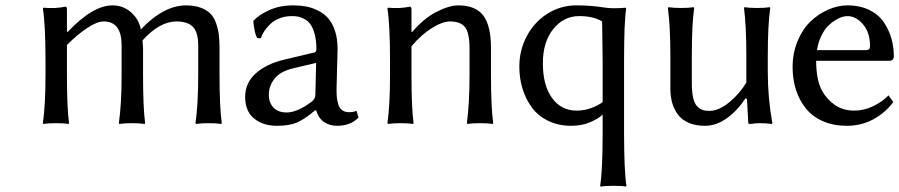

<svg xmlns="http://www.w3.org/2000/svg" viewBox="-20 -460 3359 717"><path d="M230 -344.2 231.9 -339.8Q326.2 -439.9 399.9 -439.9Q440.4 -439.9 469.7 -413.8Q499 -387.7 505.9 -350.1Q591.3 -439.9 674.8 -439.9Q706.1 -439.9 729 -431.4Q752 -422.9 765.4 -409.4Q778.8 -396 786.6 -374.3Q794.4 -352.5 797.1 -330.8Q799.8 -309.1 799.8 -279.8V-180.2Q799.8 -60.5 808.1 0L806.2 2.9Q788.1 0 758.8 0Q730.5 0 711.9 2.9L710 0Q720.2 -71.3 720.2 -180.2V-290Q720.2 -338.9 700.7 -359.4Q681.2 -379.9 639.2 -379.9Q575.7 -379.9 512.2 -309.1Q514.2 -284.7 514.2 -280.8V-180.2Q514.2 -57.1 522 0L520 2.9Q502 0 473.1 0Q444.3 0 425.8 2.9L423.8 0Q434.1 -71.3 434.1 -180.2V-291Q434.1 -379.9 367.2 -379.9Q342.3 -379.9 304.9 -355Q267.6 -330.1 230 -292V-180.2Q230 -57.1 237.8 0L235.8 2.9Q217.8 0 189 0Q160.2 0 142.1 2.9L140.1 0Q149.9 -67.9 149.9 -180.2V-233.9Q149.9 -366.7 140.1 -428.2L142.1 -431.2Q187.5 -427.2 224.1 -435.1Q230 -435.1 230 -424.8Z M1160.6 -225.1 1075.7 -205.1Q1027.3 -193.8 1005.6 -166.7Q983.9 -139.6 983.9 -105Q983.9 -77.1 1001 -58.6Q1018.1 -40 1050.8 -40Q1090.3 -40 1143.6 -80.1Q1157.7 -90.8 1157.7 -106ZM1160.6 -47.9H1156.7Q1116.2 -13.7 1087.9 -2Q1059.6 9.8 1014.6 9.8Q961.9 9.8 928.7 -17.6Q895.5 -44.9 895.5 -98.1Q895.5 -150.4 935.1 -186Q974.6 -221.7 1043.5 -237.8L1154.8 -264.2Q1161.6 -266.6 1161.6 -275.9Q1161.6 -308.1 1155.3 -331.8Q1148.9 -355.5 1139.9 -368.4Q1130.9 -381.3 1117.4 -388.7Q1104 -396 1093.5 -397.9Q1083 -399.9 1069.8 -399.9Q1044.9 -399.9 1023.9 -391.6Q1002.9 -383.3 989.3 -370.1Q975.6 -356.9 967 -343.8Q958.5 -330.6 953.6 -316.9L940.4 -317.9Q929.7 -336.9 925.8 -381.8Q946.3 -404.3 985.4 -422.1Q1024.4 -439.9 1075.7 -439.9Q1100.6 -439.9 1122.3 -436Q1144 -432.1 1166.5 -421.1Q1189 -410.2 1204.8 -392.6Q1220.7 -375 1230.7 -345.5Q1240.7 -315.9 1240.7 -276.9Q1240.7 -273.4 1238.8 -208Q1236.8 -142.6 1236.8 -126Q1236.8 -108.9 1237.8 -97.9Q1238.8 -86.9 1242.9 -71.8Q1247.1 -56.6 1257.3 -48.8Q1267.6 -41 1283.7 -41Q1297.4 -41 1311.5 -45.9L1318.8 -21Q1289.1 9.8 1238.8 9.8Q1210 9.8 1189.5 -4.9Q1168.9 -19.5 1160.6 -47.9Z M1660.6 -379.9Q1632.3 -379.9 1592.8 -355.2Q1553.2 -330.6 1516.6 -287.1V-180.2Q1516.6 -57.1 1524.4 0L1522.5 2.9Q1504.4 0 1475.6 0Q1446.8 0 1428.7 2.9L1426.8 0Q1436.5 -67.9 1436.5 -180.2V-233.9Q1436.5 -366.7 1426.8 -428.2L1428.7 -431.2Q1474.1 -427.2 1510.7 -435.1Q1516.6 -435.1 1516.6 -424.8V-342.8L1518.6 -339.8Q1562 -391.1 1609.6 -415.5Q1657.2 -439.9 1691.4 -439.9Q1756.8 -439.9 1785.2 -401.4Q1813.5 -362.8 1813.5 -282.2V-180.2Q1813.5 -60.5 1821.8 0L1819.8 2.9Q1801.3 0 1772.5 0Q1743.7 0 1725.6 2.9L1723.6 0Q1733.4 -77.6 1733.4 -180.2V-277.8Q1733.4 -336.9 1716.8 -358.4Q1700.2 -379.9 1660.6 -379.9Z M2143.6 -399.9Q2085 -399.9 2046.1 -351.6Q2007.3 -303.2 2007.3 -224.1Q2007.3 -140.6 2041.7 -93.8Q2076.2 -46.9 2133.3 -46.9Q2161.6 -46.9 2187.7 -56.4Q2213.9 -65.9 2230.5 -79.1V-233.9L2228.5 -379.9Q2195.8 -399.9 2143.6 -399.9ZM2132.3 -439.9Q2187 -439.9 2235.4 -432.1Q2267.1 -426.8 2316.4 -431.2L2318.4 -428.2Q2310.5 -378.9 2310.5 -233.9V34.2Q2310.5 176.8 2319.3 233.9L2317.4 236.8Q2304.7 233.9 2270.5 233.9Q2254.9 233.9 2243.2 234.6Q2231.4 235.4 2227.5 236.3L2223.1 236.8L2221.2 233.9Q2230.5 176.8 2230.5 33.2V-32.2Q2217.8 -18.6 2185.8 -4.4Q2153.8 9.8 2113.3 9.8Q2065.4 9.8 2027.6 -8.5Q1989.7 -26.9 1966.6 -58.1Q1943.4 -89.4 1931.4 -128.4Q1919.4 -167.5 1919.4 -210.9Q1919.4 -273.9 1948.2 -326.9Q1977.1 -379.9 2025.9 -409.9Q2074.7 -439.9 2132.3 -439.9Z M2765.1 -92.8 2763.2 -91.8Q2735.4 -48.8 2695.6 -19.5Q2655.8 9.8 2612.3 9.8Q2576.7 9.8 2550.5 -2Q2524.4 -13.7 2510.3 -33.9Q2496.1 -54.2 2489.7 -77.9Q2483.4 -101.6 2483.4 -128.9V-250Q2483.4 -362.3 2474.1 -430.2L2476.6 -433.1Q2494.6 -430.2 2523.4 -430.2Q2552.2 -430.2 2570.3 -433.1L2572.3 -430.2Q2563.5 -370.1 2563.5 -250V-149.9Q2563.5 -116.7 2568.6 -94.7Q2573.7 -72.8 2583.7 -62.7Q2593.8 -52.7 2604 -49.3Q2614.3 -45.9 2629.4 -45.9Q2664.1 -45.9 2703.1 -77.9Q2742.2 -109.9 2767.1 -151.9V-250Q2767.1 -365.7 2758.3 -430.2L2760.3 -433.1Q2778.3 -430.2 2807.1 -430.2Q2835.9 -430.2 2854.5 -433.1L2856.4 -430.2Q2847.2 -367.2 2847.2 -250V-192.9Q2847.2 -93.8 2864.3 0L2862.3 2.9Q2842.3 0 2817.4 0Q2802.7 0 2783.2 2.9Q2774.4 2.9 2774.4 0L2769.5 -89.8Z M3030.8 -272.9H3214.8Q3229 -272.9 3229 -287.1Q3229 -339.4 3202.4 -369.6Q3175.8 -399.9 3145 -399.9Q3136.7 -399.9 3125.7 -397Q3114.7 -394 3099.9 -385Q3085 -376 3071.8 -362.8Q3058.6 -349.6 3047.1 -325.9Q3035.6 -302.2 3030.8 -272.9ZM3297.9 -104 3315.9 -79.1Q3286.1 -38.6 3241.2 -14.4Q3196.3 9.8 3142.1 9.8Q3092.3 9.8 3053.2 -7.3Q3014.2 -24.4 2989.7 -54.7Q2965.3 -85 2952.6 -124Q2939.9 -163.1 2939.9 -209Q2939.9 -261.7 2958.5 -306.6Q2977.1 -351.6 3006.8 -379.9Q3036.6 -408.2 3072.8 -424.1Q3108.9 -439.9 3145 -439.9Q3191.9 -439.9 3227.1 -422.4Q3262.2 -404.8 3281.2 -376Q3300.3 -347.2 3309.1 -315.4Q3317.9 -283.7 3317.9 -250Q3317.9 -232.9 3299.8 -232.9H3027.8Q3027.8 -161.6 3049.8 -121.1Q3067.9 -88.4 3098.4 -67.6Q3128.9 -46.9 3169.9 -46.9Q3206.5 -46.9 3241.2 -63.7Q3275.9 -80.6 3297.9 -104Z"/></svg>

Font: Linear Smooth
Style: Regular
Weight: 400
Designer: Philipp H. Poll, Flanker
Foundry: Philipp H. Poll, reworked by Flanker
Version: Version 1.061 | FøM Fix